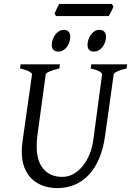

<svg xmlns="http://www.w3.org/2000/svg" viewBox="-20 -943 668 978"><path d="M625 -594.2Q594.2 -587.4 577.1 -579.1Q560.1 -570.8 559.1 -564L515.1 -250Q506.3 -186 485.4 -136.5Q464.4 -86.9 433.1 -53.2Q401.9 -19.5 361.1 -2.2Q320.3 15.1 272 15.1Q231.9 15.1 198.5 2.9Q165 -9.3 141.1 -32.7Q117.2 -56.2 104 -90.6Q90.8 -125 90.8 -169.9Q90.8 -195.8 95.2 -226.1L143.1 -564Q144 -569.8 128.9 -578.6Q113.8 -587.4 82 -594.2L85 -615.2H285.2L282.2 -594.2Q251.5 -587.4 232.7 -579.1Q213.9 -570.8 212.9 -564L169.9 -249Q168 -234.9 167.5 -220.7Q167 -206.5 167 -193.8Q167 -159.7 175.3 -131.8Q183.6 -104 200 -84Q216.3 -64 240.7 -53Q265.1 -42 296.9 -42Q328.6 -42 355.5 -57.6Q382.3 -73.2 402.8 -99.1Q423.3 -125 436.8 -158.7Q450.2 -192.4 455.1 -229L500 -564Q501 -569.8 487.3 -578.6Q473.6 -587.4 441.9 -594.2L444.8 -615.2H627.9ZM337.9 -756.3Q337.9 -742.7 333.5 -729.2Q329.1 -715.8 321.3 -704.8Q313.5 -693.8 302 -687Q290.5 -680.2 276.9 -680.2Q261.2 -680.2 252.4 -689Q243.7 -697.8 243.7 -714.4Q243.7 -727.5 248.3 -741Q252.9 -754.4 261 -765.6Q269 -776.9 280.5 -783.9Q292 -791 305.7 -791Q320.8 -791 329.3 -782Q337.9 -772.9 337.9 -756.3ZM520 -756.3Q520 -742.7 515.6 -729.2Q511.2 -715.8 503.2 -704.8Q495.1 -693.8 483.6 -687Q472.2 -680.2 458 -680.2Q442.9 -680.2 434.3 -689Q425.8 -697.8 425.8 -714.4Q425.8 -727.5 430.2 -741Q434.6 -754.4 442.4 -765.6Q450.2 -776.9 461.4 -783.9Q472.7 -791 486.8 -791Q502 -791 511 -782Q520 -772.9 520 -756.3ZM558.1 -910.6Q556.6 -905.3 553.5 -898.4Q550.3 -891.6 546.6 -884.8Q543 -877.9 539.6 -871.6Q536.1 -865.2 533.7 -861.3H265.6L257.8 -873Q259.8 -877.9 262.7 -884.5Q265.6 -891.1 268.8 -897.9Q272 -904.8 275.4 -911.4Q278.8 -918 281.7 -922.9H548.8Z"/></svg>

Font: Gentium Plus Am
Style: Italic
Weight: 400
Italic angle: -8°
Designer: J. Victor Gaultney, Annie Olsen, Iska Routamaa, Becca Hirsbrunner
Foundry: SIL International
Version: Version 5.000